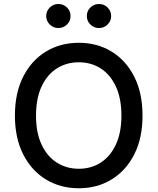

<svg xmlns="http://www.w3.org/2000/svg" viewBox="-20 -957 809 986"><path d="M384.8 9.8Q290.5 9.8 216.3 -35.2Q142.1 -80.1 99.4 -163.8Q56.6 -247.6 56.6 -363.3Q56.6 -480 99.4 -563.7Q142.1 -647.5 216.3 -692.4Q290.5 -737.3 384.8 -737.3Q479 -737.3 552.7 -692.4Q626.5 -647.5 669.2 -563.7Q711.9 -480 711.9 -363.3Q711.9 -247.1 669.2 -163.6Q626.5 -80.1 552.7 -35.2Q479 9.8 384.8 9.8ZM384.8 -90.3Q447.3 -90.3 496.6 -121.6Q545.9 -152.8 574.7 -213.9Q603.5 -274.9 603.5 -363.3Q603.5 -452.1 574.7 -513.4Q545.9 -574.7 496.6 -606Q447.3 -637.2 384.8 -637.2Q322.3 -637.2 272.5 -606Q222.7 -574.7 193.8 -513.4Q165 -452.1 165 -363.3Q165 -274.9 193.8 -213.9Q222.7 -152.8 272.5 -121.6Q322.3 -90.3 384.8 -90.3ZM488.3 -813Q462.4 -813 444.1 -831.1Q425.8 -849.1 425.8 -874.5Q425.8 -900.4 444.1 -918.5Q462.4 -936.5 488.3 -936.5Q514.2 -936.5 532.5 -918.5Q550.8 -900.4 550.8 -874.5Q550.8 -849.1 532.5 -831.1Q514.2 -813 488.3 -813ZM279.8 -813Q253.9 -813 235.6 -831.1Q217.3 -849.1 217.3 -874.5Q217.3 -900.4 235.6 -918.5Q253.9 -936.5 279.8 -936.5Q305.7 -936.5 324 -918.5Q342.3 -900.4 342.3 -874.5Q342.3 -849.1 324 -831.1Q305.7 -813 279.8 -813Z"/></svg>

Font: Inter V
Style: Weight 500 Optical size 14.0
Weight: 500
Designer: Rasmus Andersson
Foundry: rsms
Version: Version 4.000;git-4fc901f